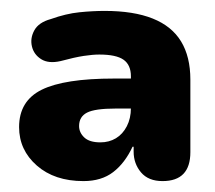

<svg xmlns="http://www.w3.org/2000/svg" viewBox="-20 -736 394 352"><path d="M133 -404Q80 -404 47.5 -432.5Q15 -461 15 -503Q15 -551 56.5 -571.5Q98 -592 189 -592H231V-537H192Q154 -537 139.5 -529.5Q125 -522 125 -505Q125 -493 134.5 -484Q144 -475 164 -475Q180 -475 192.5 -482.5Q205 -490 212.5 -504.5Q220 -519 220 -538V-596Q220 -617 206.5 -626.5Q193 -636 162 -636Q150 -636 133.5 -633.5Q117 -631 91 -624Q69 -619 55.5 -627.5Q42 -636 38.5 -651Q35 -666 43 -680.5Q51 -695 73 -701Q101 -711 125.5 -713.5Q150 -716 172 -716Q225 -716 260 -702Q295 -688 312 -660Q329 -632 329 -590V-457Q329 -404 278 -404Q252 -404 238.5 -420Q225 -436 225 -458V-467H223Q209 -437 187.5 -420.5Q166 -404 133 -404Z"/></svg>

Font: Nunito ExtraLight Black
Style: Regular
Weight: 900
Version: Version 3.602